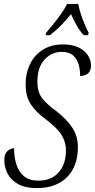

<svg xmlns="http://www.w3.org/2000/svg" viewBox="-20 -951 485 981"><path d="M169 10Q109 10 72.5 -10.5Q36 -31 19 -63.5Q2 -96 2 -133Q2 -164 17.5 -178.5Q33 -193 52 -194Q52 -149 63.5 -111.5Q75 -74 102 -51Q129 -28 176 -28Q242 -28 279.5 -70Q317 -112 317 -183Q317 -223 296 -259Q275 -295 212 -343Q165 -377 138 -417Q111 -457 111 -520Q111 -578 134 -624.5Q157 -671 200 -697.5Q243 -724 301 -724Q369 -724 407 -692.5Q445 -661 445 -615Q445 -591 431 -577Q417 -563 389 -563Q390 -589 383 -617.5Q376 -646 355.5 -666Q335 -686 295 -686Q244 -686 207.5 -646.5Q171 -607 171 -532Q171 -482 194 -451Q217 -420 268 -383Q323 -340 350.5 -297Q378 -254 378 -200Q378 -101 322 -45.5Q266 10 169 10ZM216 -784Q245 -817 275 -856.5Q305 -896 323 -931H380Q386 -897 401 -856Q416 -815 433 -784L430 -771H408Q389 -791 371.5 -821.5Q354 -852 343 -879Q320 -850 292.5 -822Q265 -794 235 -771H213Z"/></svg>

Font: Noto Serif ExtraCondensed Light
Style: Italic
Weight: 300
Width: 2
Italic angle: -12°
Designer: Monotype Design Team
Foundry: Monotype Imaging Inc.
Version: Version 2.014; ttfautohint (v1.8.4.7-5d5b)